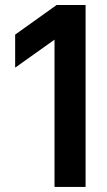

<svg xmlns="http://www.w3.org/2000/svg" viewBox="-20 -740 422 760"><path d="M195.8 0V-583L40 -472.2V-603L204.1 -720.2H318.8V0Z"/></svg>

Font: Aspekta 550
Style: Regular
Weight: 550
Designer: Ivo Dolenc
Version: Version 2.000